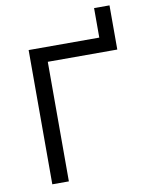

<svg xmlns="http://www.w3.org/2000/svg" viewBox="-93 -927 764 993"><g transform="rotate(-10 288.5 -430.0)"><path d="M100 0V-705H471V-860H552V-628H187V0Z"/></g></svg>

Font: Nunito Sans 9pt
Style: Regular
Weight: 400
Version: Version 3.101;gftools[0.9.27]